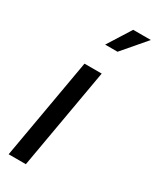

<svg xmlns="http://www.w3.org/2000/svg" viewBox="-244 -1039 893 1102"><g transform="rotate(30 202.5 -488.0)"><path d="M26 0 143 -668H257L140 0ZM191 -822 288 -976H405L273 -822Z"/></g></svg>

Font: Gantari SemiBold
Style: Italic
Weight: 600
Italic angle: -10°
Designer: Anugrah Pasau
Foundry: Lafontype
Version: Version 1.000